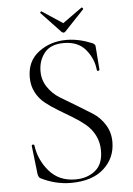

<svg xmlns="http://www.w3.org/2000/svg" viewBox="-55 -818 604 871"><g transform="rotate(-5 247.0 -382.0)"><path d="M249 -675 161 -768Q160 -769 162.5 -772.5Q165 -776 167 -775L261 -713L349 -776Q350 -777 352.5 -775.5Q355 -774 356 -771.5Q357 -769 356 -768L268 -675Q259 -665 249 -675ZM139 -504Q139 -464 161 -431.5Q183 -399 216 -379Q249 -359 287.5 -336Q326 -313 359 -292Q392 -271 414 -236Q436 -201 436 -157Q436 -84 383 -36Q330 12 233 12Q162 12 95 -22Q88 -26 85 -41L70 -171Q70 -174 72.5 -175.5Q75 -177 78.5 -176Q82 -175 82 -173Q91 -105 135.5 -53.5Q180 -2 255 -2Q308 -2 344.5 -31Q381 -60 381 -122Q381 -161 365 -192Q349 -223 323 -244.5Q297 -266 266 -284.5Q235 -303 203.5 -322Q172 -341 146 -361.5Q120 -382 104 -412.5Q88 -443 88 -481Q88 -555 141.5 -595.5Q195 -636 268 -636Q323 -636 382 -612Q398 -606 398 -595L406 -489Q406 -486 403 -484.5Q400 -483 397 -484Q394 -485 394 -488Q389 -540 354.5 -581.5Q320 -623 255 -623Q195 -623 167 -588Q139 -553 139 -504Z"/></g></svg>

Font: Cormorant Upright Light
Style: Regular
Weight: 300
Designer: Christian Thalmann (Catharsis Fonts)
Foundry: Catharsis Fonts
Version: Version 3.302;PS 003.302;hotconv 1.0.88;makeotf.lib2.5.64775